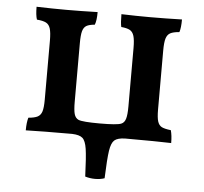

<svg xmlns="http://www.w3.org/2000/svg" viewBox="-50 -554 829 780"><g transform="rotate(5 365.0 -164.0)"><path d="M661 2Q607 0 472 0Q442 1 429.5 12Q417 23 412 55.5Q407 88 404 168Q387 174 365 174Q345 174 325 168Q322 88 317 55.5Q312 23 299.5 12Q287 1 257 0Q132 0 68 2Q68 -30 74 -50Q99 -52 111.5 -58.5Q124 -65 129 -80.5Q134 -96 134 -129V-369Q134 -402 129 -418.5Q124 -435 111.5 -441.5Q99 -448 74 -450Q68 -468 68 -502Q134 -500 189 -500Q249 -500 317 -502Q317 -467 310 -450Q287 -448 276 -441.5Q265 -435 260.5 -419Q256 -403 256 -369V-131Q256 -97 260.5 -81Q265 -65 278 -59Q295 -52 365 -52Q435 -52 452 -59Q465 -64 470 -80.5Q475 -97 475 -131V-369Q475 -402 470 -418.5Q465 -435 453 -441.5Q441 -448 418 -450Q414 -466 414 -502Q474 -500 530 -500Q593 -500 661 -502Q661 -468 655 -450Q630 -448 618 -441.5Q606 -435 601 -419Q596 -403 596 -369V-129Q596 -96 601 -80.5Q606 -65 617.5 -59Q629 -53 655 -50Q661 -29 661 2Z"/></g></svg>

Font: Vollkorn SC SemiBold
Style: Regular
Weight: 600
Designer: Friedrich Althausen
Foundry: Friedrich Althausen
Version: Version 4.015